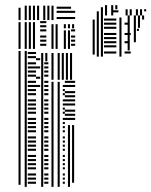

<svg xmlns="http://www.w3.org/2000/svg" viewBox="-20 -726 588 746"><path d="M60 -8H52V-528H60ZM84 0H76V-528H84ZM120 -12H88V-20H120ZM120 -28H88V-36H120ZM120 -44H88V-52H120ZM120 -68H88V-76H120ZM120 -84H88V-92H120ZM120 -100H88V-108H120ZM120 -116H88V-124H120ZM120 -140H88V-148H120ZM120 -156H88V-164H120ZM120 -172H88V-180H120ZM120 -188H88V-196H120ZM120 -212H88V-220H120ZM120 -228H88V-236H120ZM120 -244H88V-252H120ZM120 -260H88V-268H120ZM120 -284H88V-292H120ZM120 -300H88V-308H120ZM120 -316H88V-324H120ZM120 -332H88V-340H120ZM120 -356H88V-364H120ZM120 -372H88V-380H120ZM120 -388H88V-396H120ZM120 -404H88V-412H120ZM120 -428H88V-436H120ZM120 -444H88V-452H120ZM120 -460H88V-468H120ZM120 -476H88V-484H120ZM120 -500H88V-508H120ZM120 -516H88V-524H120ZM136 -388H120V-396H136ZM136 -420H120V-428H136ZM136 -460H120V-468H136ZM136 -492H120V-500H136ZM148 0H140V-488H148ZM168 -12H152V-20H168ZM168 -28H152V-36H168ZM168 -44H152V-52H168ZM168 -68H152V-76H168ZM168 -84H152V-92H168ZM168 -100H152V-108H168ZM168 -116H152V-124H168ZM168 -140H152V-148H168ZM168 -156H152V-164H168ZM168 -172H152V-180H168ZM168 -188H152V-196H168ZM168 -212H152V-220H168ZM168 -228H152V-236H168ZM168 -244H152V-252H168ZM168 -260H152V-268H168ZM168 -284H152V-292H168ZM168 -300H152V-308H168ZM168 -316H152V-324H168ZM168 -332H152V-340H168ZM168 -356H152V-364H168ZM168 -372H152V-380H168ZM168 -388H152V-396H168ZM168 -404H152V-412H168ZM168 -428H152V-436H168ZM168 -444H152V-452H168ZM168 -460H152V-468H168ZM168 -476H152V-484H168ZM148 -488H140V-520H148ZM164 -488H156V-520H164ZM188 0H180V-408H188ZM212 0H204V-408H212ZM232 -12H224V-20H232ZM232 -28H224V-36H232ZM232 -44H224V-52H232ZM232 -68H224V-76H232ZM232 -84H224V-92H232ZM232 -100H224V-108H232ZM232 -116H224V-124H232ZM232 -140H224V-148H232ZM232 -156H224V-164H232ZM232 -172H224V-180H232ZM232 -188H224V-196H232ZM232 -212H224V-220H232ZM232 -228H224V-236H232ZM232 -244H224V-252H232ZM232 -260H224V-268H232ZM232 -284H224V-292H232ZM232 -300H224V-308H232ZM232 -316H224V-324H232ZM232 -332H224V-340H232ZM232 -356H224V-364H232ZM232 -372H224V-380H232ZM232 -388H224V-396H232ZM252 0H244V-240H252ZM268 -16H260V-240H268ZM272 -260H232V-268H272ZM272 -276H232V-284H272ZM272 -292H232V-300H272ZM272 -316H232V-324H272ZM272 -332H232V-340H272ZM272 -348H232V-356H272ZM272 -364H232V-372H272ZM272 -388H232V-396H272ZM272 -404H232V-412H272ZM188 -416H180V-520H188ZM212 -416H204V-520H212ZM228 -416H220V-520H228ZM244 -416H236V-520H244ZM260 -416H252V-520H260ZM60 -536H52V-640H60ZM84 -536H76V-640H84ZM100 -536H92V-640H100ZM116 -536H108V-640H116ZM160 -548H136V-556H160ZM160 -564H136V-572H160ZM160 -580H136V-588H160ZM160 -604H136V-612H160ZM160 -620H136V-628H160ZM160 -636H136V-644H160ZM188 -536H180V-632H188ZM204 -536H196V-632H204ZM236 -536H228V-608H236ZM252 -536H244V-608H252ZM272 -548H256V-556H272ZM272 -564H256V-572H272ZM272 -580H256V-588H272ZM272 -604H256V-612H272ZM236 -616H228V-632H236ZM252 -616H244V-632H252ZM268 -616H260V-632H268ZM60 -648H52V-696H60ZM84 -648H76V-704H84ZM100 -648H92V-704H100ZM116 -648H108V-704H116ZM132 -648H124V-704H132ZM156 -648H148V-704H156ZM172 -648H164V-704H172ZM188 -648H180V-704H188ZM272 -652H200V-660H272ZM272 -676H200V-684H272ZM256 -692H200V-700H256ZM348 -514H340V-650H348ZM364 -506H356V-666H364ZM380 -506H372V-666H380ZM432 -518H384V-526H432ZM432 -542H384V-550H432ZM432 -558H384V-566H432ZM432 -574H384V-582H432ZM432 -590H384V-598H432ZM432 -614H384V-622H432ZM432 -630H384V-638H432ZM432 -646H384V-654H432ZM452 -506H444V-658H452ZM488 -518H464V-526H488ZM480 -558H464V-566H480ZM488 -590H464V-598H488ZM480 -630H464V-638H480ZM484 -530H476V-618H484ZM508 -562H500V-618H508ZM520 -606H512V-614H520ZM484 -618H476V-658H484ZM508 -618H500V-658H508ZM524 -618H516V-658H524ZM540 -650H532V-658H540ZM484 -658H476V-666H484ZM508 -658H500V-666H508ZM524 -658H516V-666H524ZM540 -658H532V-666H540ZM364 -666H356V-682H364ZM380 -666H372V-690H380ZM396 -666H388V-690H396ZM420 -666H412V-690H420ZM440 -678H416V-686H440ZM476 -666H468V-682H476ZM492 -666H484V-682H492ZM516 -666H508V-682H516ZM532 -666H524V-682H532ZM476 -682H468V-690H476ZM492 -682H484V-690H492ZM516 -682H508V-690H516ZM532 -682H524V-690H532ZM548 -682H540V-690H548ZM380 -690H372V-698H380ZM396 -690H388V-706H396ZM420 -690H412V-706H420ZM436 -690H428V-706H436Z"/></svg>

Font: Rubik Lines
Style: Regular
Weight: 400
Designer: Hubert and Fischer, NaN
Foundry: Hubert and Fischer, NaN
Version: Version 2.201